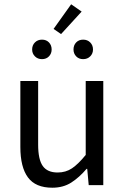

<svg xmlns="http://www.w3.org/2000/svg" viewBox="-20 -864 584 896"><path d="M224 12Q146 12 110.5 -36Q75 -84 75 -178V-486H158V-189Q158 -120 179.5 -89.5Q201 -59 249 -59Q287 -59 316 -78.5Q345 -98 380 -141V-486H462V0H394L387 -76H384Q350 -36 312.5 -12Q275 12 224 12ZM265 -705 230 -729 312 -844 361 -810ZM176 -588Q156 -588 143 -601Q130 -614 130 -633Q130 -653 143 -666Q156 -679 176 -679Q196 -679 208.5 -666Q221 -653 221 -633Q221 -614 208.5 -601Q196 -588 176 -588ZM368 -588Q348 -588 335.5 -601Q323 -614 323 -633Q323 -653 335.5 -666Q348 -679 368 -679Q388 -679 401 -666Q414 -653 414 -633Q414 -614 401 -601Q388 -588 368 -588Z"/></svg>

Font: Processing Sans Pro
Style: Regular
Weight: 400
Designer: Paul D. Hunt
Foundry: Adobe Systems Incorporated
Version: Version 2.020;PS 2.000;hotconv 1.0.86;makeotf.lib2.5.63406